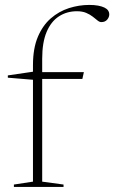

<svg xmlns="http://www.w3.org/2000/svg" viewBox="-20 -740 452 760"><path d="M136.5 -427.5 113.5 -424 11 -432.5V-441.5L120 -457.5L126.5 -454.5H312L306 -427.5ZM147 -21 231.5 -9.5V0H35V-9.5L110.5 -21V-482Q110.5 -548.5 129.8 -594Q149 -639.5 181 -667.2Q213 -695 252.8 -707.8Q292.5 -720.5 333.5 -720.5Q353 -720.5 368 -717.8Q383 -715 393 -710.2Q403 -705.5 407.8 -698.5Q412.5 -691.5 412.5 -683Q412.5 -672 404.2 -662.2Q396 -652.5 381 -652.5Q374 -652.5 366 -659Q358 -665.5 347.2 -674Q336.5 -682.5 321.2 -689Q306 -695.5 284.5 -695.5Q244.5 -695.5 213.2 -675.2Q182 -655 164.5 -613.5Q147 -572 147 -507.5Z"/></svg>

Font: Newsreader 36pt ExtraLight
Style: Regular
Weight: 250
Designer: Hugues Gentile
Foundry: Production Type
Version: Version 1.003